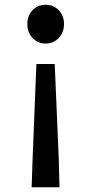

<svg xmlns="http://www.w3.org/2000/svg" viewBox="-20 -584 383 807"><path d="M113 203 117 84 133 -315H210L227 84L230 203ZM171 -401Q139 -401 117 -424.5Q95 -448 95 -483Q95 -518 117 -541Q139 -564 171 -564Q205 -564 227 -541Q249 -518 249 -483Q249 -448 227 -424.5Q205 -401 171 -401Z"/></svg>

Font: Noto Sans KR Thin Medium
Style: Regular
Weight: 500
Version: Version 2.004-H2;hotconv 1.0.118;makeotfexe 2.5.65603